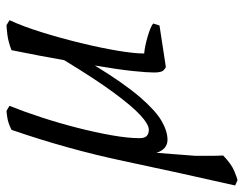

<svg xmlns="http://www.w3.org/2000/svg" viewBox="-108 -408 733 576"><g transform="rotate(-90 258.0 -119.5)"><path d="M6 227 -10 220Q28 53 63.5 -115Q99 -283 157 -451Q177 -461 193.5 -463.5Q210 -466 214 -466L229 -457Q212 -415 194.5 -361.5Q177 -308 163 -253Q149 -198 140.5 -149.5Q132 -101 132 -67Q132 -51 139 -45Q146 -39 157 -39Q173 -39 200 -63.5Q227 -88 268 -143.5Q309 -199 366 -293Q372 -328 379.5 -367Q387 -406 396 -451Q422 -461 443.5 -463.5Q465 -466 471 -466L486 -457Q467 -416 449.5 -359.5Q432 -303 417.5 -243.5Q403 -184 394.5 -133.5Q386 -83 386 -53Q408 -51 437 -42.5Q466 -34 476 -26L470 -7L346 12Q343 12 336 5.5Q329 -1 329 -23Q329 -44 333.5 -87.5Q338 -131 350 -201Q296 -113 255.5 -66Q215 -19 184 -1Q153 17 127 17Q99 17 88 -16L79 101Q79 123 79 144Q79 165 80 184Q54 209 33 217.5Q12 226 6 227Z"/></g></svg>

Font: Mate
Style: Italic
Weight: 400
Italic angle: -10.8°
Designer: Eduardo Rodriguez Tunni
Foundry: Eduardo Rodriguez Tunni
Version: Version 1.003; ttfautohint (v1.8.4.7-5d5b);gftools[0.9.24]